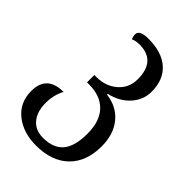

<svg xmlns="http://www.w3.org/2000/svg" viewBox="-233 -640 979 979"><g transform="rotate(45 257.0 -150.5)"><path d="M218 245Q332 245 395.5 183Q459 121 459 11Q459 -75 414.5 -130Q370 -185 291 -195V-200Q360 -216 401 -261.5Q442 -307 442 -366Q442 -452 389.5 -499Q337 -546 239 -546Q175 -546 175 -513Q175 -498 182 -484Q200 -493 228 -493Q347 -493 347 -361Q347 -299 302 -259.5Q257 -220 190 -220H175V-167H190Q272 -167 317 -120Q362 -73 362 16Q362 108 326 150Q290 192 216 192Q161 192 130.5 155.5Q100 119 100 56Q100 -2 125 -48Q5 -48 5 65Q5 148 65.5 196.5Q126 245 218 245Z"/></g></svg>

Font: Noto Serif Georgian
Style: Regular
Weight: 400
Designer: Monotype Design Team
Foundry: Monotype Imaging Inc.
Version: Version 1.901